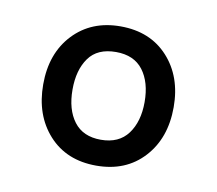

<svg xmlns="http://www.w3.org/2000/svg" viewBox="-45 -606 438 387"><g transform="rotate(10 173.5 -412.5)"><path d="M173.5 -270Q112.5 -270 76.2 -310Q40 -350 40 -413Q40 -476.5 77 -515.8Q114 -555 173.5 -555Q234.5 -555 270.8 -515.2Q307 -475.5 307 -413Q307 -349.5 270.5 -309.8Q234 -270 173.5 -270ZM173.5 -323Q210.5 -323 229 -348Q247.5 -373 247.5 -413Q247.5 -453.5 229 -478Q210.5 -502.5 173.5 -502.5Q135.5 -502.5 117.8 -477.8Q100 -453 100 -413Q100 -372 118.5 -347.5Q137 -323 173.5 -323Z"/></g></svg>

Font: Cns Manrope Med
Style: Regular
Weight: 500
Designer: Mikhail Sharanda
Foundry: Mikhail Sharanda
Version: Version 4.504